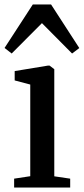

<svg xmlns="http://www.w3.org/2000/svg" viewBox="-34 -843 376 863"><path d="M29.5 0V-40L102 -51V-463L32 -481.5V-523.5L180.5 -548H189L210 -532V-50.5L281.5 -40V0ZM18.5 -602.5 -13.5 -627.5 113.5 -823H195.5L322.5 -627L290 -602.5L154.5 -739Z"/></svg>

Font: Merriweather 60pt Medium
Style: Regular
Weight: 500
Version: Version 2.100